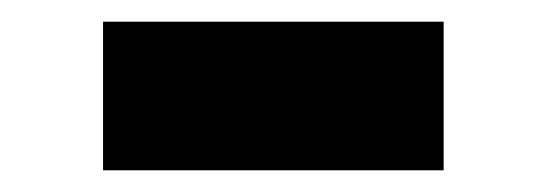

<svg xmlns="http://www.w3.org/2000/svg" viewBox="-20 -771 504 177"><path d="M75 -614V-751H389V-614Z"/></svg>

Font: Georama ExtraBold
Style: Regular
Weight: 800
Designer: Jean-Baptiste Levee
Foundry: Production Type
Version: Version 1.001